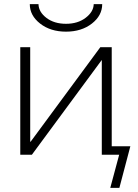

<svg xmlns="http://www.w3.org/2000/svg" viewBox="-20 -748 668 928"><path d="M433 -728H474Q474 -673 424 -634Q374 -595 299 -595Q224 -595 174 -634Q124 -673 124 -728H166Q167 -690 204.5 -661.5Q242 -633 299 -633Q356 -633 394 -662Q432 -691 433 -728ZM126 -520V-63H128L465 -520H520V-41H610L557 160H513L556 0H520H493H472V-457H471L134 0H78V-520Z"/></svg>

Font: Mplus 1p Light
Style: Regular
Weight: 300
Version: Version 1.061